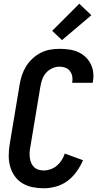

<svg xmlns="http://www.w3.org/2000/svg" viewBox="-20 -1006 540 1034"><path d="M215 8Q185 8 155.5 2Q126 -4 101.5 -18.5Q77 -33 60 -56.5Q43 -80 35 -108Q27 -136 27 -166.5Q27 -197 32 -228L86 -552Q90 -577 98.5 -602Q107 -627 121 -649.5Q135 -672 155.5 -691Q176 -710 200 -722Q224 -734 249.5 -738.5Q275 -743 300 -743Q326 -743 351.5 -739.5Q377 -736 399 -726.5Q421 -717 439 -700.5Q457 -684 468 -662.5Q479 -641 482 -616Q485 -591 480 -565L479 -560H368L369 -562Q372 -579 369 -595Q366 -611 356.5 -623.5Q347 -636 332 -641.5Q317 -647 300 -647Q281 -647 261 -638Q241 -629 227 -612.5Q213 -596 206.5 -576Q200 -556 197 -537L143 -212Q140 -197 139.5 -182.5Q139 -168 141 -154Q143 -140 148.5 -127.5Q154 -115 164 -105.5Q174 -96 187.5 -92Q201 -88 216 -88Q234 -88 252.5 -94.5Q271 -101 286.5 -114Q302 -127 312.5 -144Q323 -161 329 -179L427 -143Q414 -112 393 -82.5Q372 -53 344 -32Q316 -11 282 -1.5Q248 8 215 8ZM314 -790 261 -840 407 -986 472 -924Z"/></svg>

Font: Iosevka SS18
Style: Bold Italic
Weight: 700
Italic angle: -9°
Monospace: yes
Designer: Belleve Invis
Foundry: Belleve Invis
Version: Version 25.1.1; ttfautohint (v1.8.4)